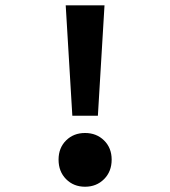

<svg xmlns="http://www.w3.org/2000/svg" viewBox="-20 -690 640 722"><path d="M252 -254.9 227.1 -669.9H373L348.1 -254.9ZM200.2 -89.8Q200.2 -133.8 228.5 -161.9Q256.8 -189.9 299.8 -189.9Q342.8 -189.9 371.3 -161.9Q399.9 -133.8 399.9 -89.8Q399.9 -44.9 371.3 -16.4Q342.8 12.2 299.8 12.2Q256.8 12.2 228.5 -16.4Q200.2 -44.9 200.2 -89.8Z"/></svg>

Font: Office Code Pro Bold
Style: Regular
Weight: 700
Designer: Nathan Rutzky & Paul D. Hunt
Foundry: Adobe Systems Incorporated
Version: Version 1.004;PS 001.004;hotconv 1.0.70;makeotf.lib2.5.58329